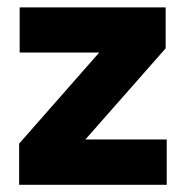

<svg xmlns="http://www.w3.org/2000/svg" viewBox="-20 -512 515 532"><path d="M442 -125.5V0H33V-114L255 -366.5H34.5V-491.5H439V-378L216.5 -125.5Z"/></svg>

Font: Anek Gurmukhi Medium
Style: Bold
Weight: 700
Version: Version 1.003